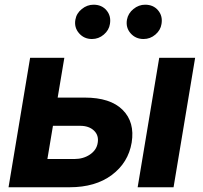

<svg xmlns="http://www.w3.org/2000/svg" viewBox="-20 -789 857 809"><path d="M223 -377.8H337Q445 -377.8 496.8 -326Q548.7 -274.1 534.8 -188.2Q520.6 -103.7 451.3 -51.8Q382.1 0 273.4 0H16L106.9 -545.5H251.1ZM203.1 -258.9 179.7 -119H293.3Q331.3 -119 359.2 -138Q387.1 -157 391.7 -187.1Q397 -218.8 375.9 -238.8Q354.8 -258.9 317.5 -258.9ZM560 0 650.9 -545.5H802.2L711.3 0ZM584.9 -624.6Q551.5 -624.6 530.4 -648.6Q509.2 -672.6 514.9 -706Q519.9 -733 542.3 -751.1Q564.6 -769.2 591.6 -769.2Q626.1 -769.2 646.1 -745.4Q666.2 -721.6 660.5 -687.9Q656.6 -661.9 634.8 -643.3Q612.9 -624.6 584.9 -624.6ZM367.5 -624.6Q334.2 -624.6 313 -649Q291.9 -673.3 297.6 -706Q302.2 -733 324.8 -751.1Q347.3 -769.2 374.3 -769.2Q408.7 -769.2 428.8 -745.4Q448.9 -721.6 443.2 -687.9Q439.3 -661.9 417.4 -643.3Q395.6 -624.6 367.5 -624.6Z"/></svg>

Font: Inter UI
Style: Bold Italic
Weight: 700
Italic angle: 9.39999°
Designer: Rasmus Andersson
Foundry: rsms
Version: 3.2;8d6f07862